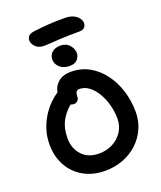

<svg xmlns="http://www.w3.org/2000/svg" viewBox="-189 -1191 1110 1320"><g transform="rotate(-20 366.5 -531.5)"><path d="M351 10Q261 10 193 -28.5Q125 -67 87.5 -135Q50 -203 50 -290Q50 -350 67 -401Q84 -452 110.5 -493Q137 -534 167.5 -563.5Q198 -593 225 -610Q230 -651 264.5 -681Q299 -711 358 -711Q432 -711 492 -677.5Q552 -644 595 -586Q638 -528 661 -454Q684 -380 684 -300Q684 -234 658.5 -177.5Q633 -121 588 -79Q543 -37 482 -13.5Q421 10 351 10ZM181 -290Q181 -213 226.5 -164.5Q272 -116 351 -116Q406 -116 451 -139.5Q496 -163 523 -204.5Q550 -246 550 -300Q550 -349 537 -398.5Q524 -448 500 -489Q476 -530 443.5 -555Q411 -580 372 -580Q357 -580 350 -569Q343 -558 343 -539Q343 -518 332 -506.5Q321 -495 304 -495Q292 -495 280 -500Q234 -462 207.5 -411.5Q181 -361 181 -290ZM251 -941Q209 -941 186.5 -963.5Q164 -986 164 -1011Q164 -1026 174 -1040Q184 -1054 218 -1059Q280 -1067 330.5 -1070Q381 -1073 441 -1073Q484 -1073 510 -1060Q536 -1047 547.5 -1029Q559 -1011 559 -997Q559 -976 546.5 -963.5Q534 -951 511 -951Q429 -951 378.5 -948.5Q328 -946 298.5 -943.5Q269 -941 251 -941ZM366 -751Q322 -751 295 -775Q268 -799 268 -833Q268 -866 291.5 -885.5Q315 -905 351 -905Q394 -905 418 -877Q442 -849 442 -819Q442 -795 424.5 -773Q407 -751 366 -751Z"/></g></svg>

Font: Shantell Sans Normal
Style: Regular
Weight: 600
Designer: Stephen Nixon, Anya Danilova, Shantell Martin
Foundry: Arrow Type
Version: Version 1.009;[a7da0bfa3]